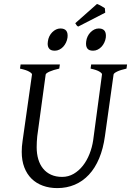

<svg xmlns="http://www.w3.org/2000/svg" viewBox="-20 -944 668 979"><path d="M625 -594.2Q594.2 -587.4 577.1 -579.1Q560.1 -570.8 559.1 -564L515.1 -250Q506.3 -186 485.6 -136.5Q464.8 -86.9 433.3 -53.2Q401.9 -19.5 361.1 -2.2Q320.3 15.1 272 15.1Q231.9 15.1 198.5 2.9Q165 -9.3 141.1 -32.7Q117.2 -56.2 104 -90.6Q90.8 -125 90.8 -169.9Q90.8 -182.6 91.8 -196.8Q92.8 -210.9 95.2 -226.1L143.1 -564Q144 -569.8 128.9 -578.6Q113.8 -587.4 82 -594.2L85 -615.2H285.2L282.2 -594.2Q251.5 -587.4 232.9 -579.1Q214.4 -570.8 212.9 -564L169.9 -249Q167 -220.2 167 -193.8Q167 -159.7 175.3 -131.8Q183.6 -104 200 -84Q216.3 -64 240.7 -53Q265.1 -42 296.9 -42Q328.6 -42 355.5 -57.6Q382.3 -73.2 402.6 -99.1Q422.9 -125 436.3 -158.7Q449.7 -192.4 455.1 -229L500 -564Q501.5 -569.8 487.5 -578.6Q473.6 -587.4 441.9 -594.2L444.8 -615.2H627.9ZM519.5 -752.4Q517.6 -738.8 511.7 -726.6Q505.9 -714.4 497.3 -705.3Q488.8 -696.3 477.8 -690.9Q466.8 -685.5 454.6 -685.5Q432.6 -685.5 424.6 -697.8Q416.5 -710 419.4 -732.4Q420.9 -746.1 426.8 -758.3Q432.6 -770.5 441.7 -779.5Q450.7 -788.6 461.2 -793.7Q471.7 -798.8 483.4 -798.8Q520 -798.8 520 -762.2Q520 -757.8 519.5 -752.4ZM324.2 -752.4Q322.3 -738.8 316.4 -726.6Q310.5 -714.4 302 -705.3Q293.5 -696.3 282.5 -690.9Q271.5 -685.5 259.3 -685.5Q237.3 -685.5 229.5 -697.8Q223.1 -706.5 223.1 -721.2Q223.1 -726.6 224.1 -732.4Q225.6 -746.1 231.4 -758.3Q237.3 -770.5 246.3 -779.5Q255.4 -788.6 265.9 -793.7Q276.4 -798.8 288.1 -798.8Q329.6 -798.8 324.2 -752.4ZM363.8 -825.7 474.6 -923.8Q484.4 -920.4 494.6 -914.6Q504.9 -908.7 514.6 -902.3L516.6 -879.4L378.9 -808.6Q373 -811 370.4 -815.4Q367.7 -819.8 363.8 -825.7Z"/></svg>

Font: Akkhara
Style: Italic
Weight: 400
Italic angle: -7°
Designer: J. Victor Gaultney
Version: Version 1.00 June 13, 2006, initial release